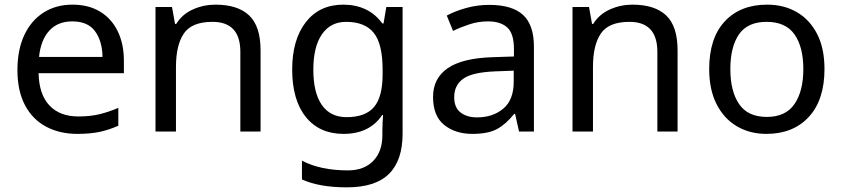

<svg xmlns="http://www.w3.org/2000/svg" viewBox="-20 -566 3621 826"><path d="M292 -546Q361 -546 410.5 -516Q460 -486 486.5 -431.5Q513 -377 513 -304V-251H146Q148 -160 192.5 -112.5Q237 -65 317 -65Q368 -65 407.5 -74.5Q447 -84 489 -102V-25Q448 -7 408 1.5Q368 10 313 10Q237 10 178.5 -21Q120 -52 87.5 -113.5Q55 -175 55 -264Q55 -352 84.5 -415Q114 -478 167.5 -512Q221 -546 292 -546ZM291 -474Q228 -474 191.5 -433.5Q155 -393 148 -321H421Q420 -389 389 -431.5Q358 -474 291 -474Z M907 -546Q1003 -546 1052 -499.5Q1101 -453 1101 -349V0H1014V-343Q1014 -472 894 -472Q805 -472 771 -422Q737 -372 737 -278V0H649V-536H720L733 -463H738Q764 -505 810 -525.5Q856 -546 907 -546Z M1457 -546Q1510 -546 1552.5 -526Q1595 -506 1625 -465H1630L1642 -536H1712V9Q1712 124 1653.5 182Q1595 240 1472 240Q1354 240 1279 206V125Q1358 167 1477 167Q1546 167 1585.5 126.5Q1625 86 1625 16V-5Q1625 -17 1626 -39.5Q1627 -62 1628 -71H1624Q1570 10 1458 10Q1354 10 1295.5 -63Q1237 -136 1237 -267Q1237 -395 1295.5 -470.5Q1354 -546 1457 -546ZM1469 -472Q1402 -472 1365 -418.5Q1328 -365 1328 -266Q1328 -167 1364.5 -114.5Q1401 -62 1471 -62Q1552 -62 1589 -105.5Q1626 -149 1626 -246V-267Q1626 -377 1588 -424.5Q1550 -472 1469 -472Z M2085 -545Q2183 -545 2230 -502Q2277 -459 2277 -365V0H2213L2196 -76H2192Q2157 -32 2118.5 -11Q2080 10 2012 10Q1939 10 1891 -28.5Q1843 -67 1843 -149Q1843 -229 1906 -272.5Q1969 -316 2100 -320L2191 -323V-355Q2191 -422 2162 -448Q2133 -474 2080 -474Q2038 -474 2000 -461.5Q1962 -449 1929 -433L1902 -499Q1937 -518 1985 -531.5Q2033 -545 2085 -545ZM2111 -259Q2011 -255 1972.5 -227Q1934 -199 1934 -148Q1934 -103 1961.5 -82Q1989 -61 2032 -61Q2100 -61 2145 -98.5Q2190 -136 2190 -214V-262Z M2701 -546Q2797 -546 2846 -499.5Q2895 -453 2895 -349V0H2808V-343Q2808 -472 2688 -472Q2599 -472 2565 -422Q2531 -372 2531 -278V0H2443V-536H2514L2527 -463H2532Q2558 -505 2604 -525.5Q2650 -546 2701 -546Z M3527 -269Q3527 -136 3459.5 -63Q3392 10 3277 10Q3206 10 3150.5 -22.5Q3095 -55 3063 -117.5Q3031 -180 3031 -269Q3031 -402 3098 -474Q3165 -546 3280 -546Q3353 -546 3408.5 -513.5Q3464 -481 3495.5 -419.5Q3527 -358 3527 -269ZM3122 -269Q3122 -174 3159.5 -118.5Q3197 -63 3279 -63Q3360 -63 3398 -118.5Q3436 -174 3436 -269Q3436 -364 3398 -418Q3360 -472 3278 -472Q3196 -472 3159 -418Q3122 -364 3122 -269Z"/></svg>

Font: Noto Sans Chakma
Style: Regular
Weight: 400
Designer: Zachary Quinn Scheuren - Monotype Design Team
Foundry: Monotype Imaging Inc.
Version: Version 2.003; ttfautohint (v1.8.4.7-5d5b)